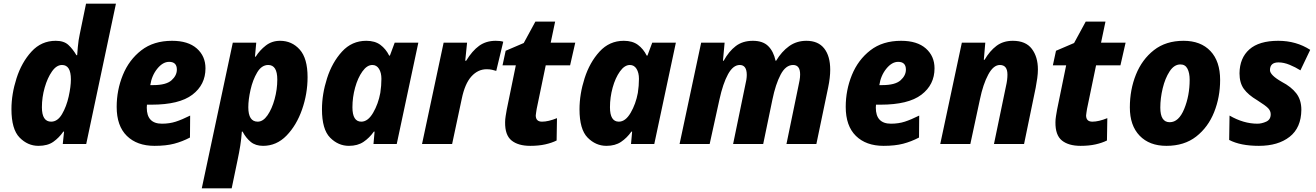

<svg xmlns="http://www.w3.org/2000/svg" viewBox="-20 -780 7131 1040"><path d="M257 -121Q207 -121 207 -199Q207 -253 222 -305.5Q237 -358 261.5 -393Q286 -428 316 -428Q364 -428 364 -350Q364 -311 352 -257Q340 -203 316 -162Q292 -121 257 -121ZM188 10Q238 10 269 -12Q300 -34 323 -67H327L320 0H447L608 -760H446L412 -595Q405 -563 401.5 -525Q398 -487 398 -481H394Q374 -515 350 -537Q326 -559 282 -559Q204 -559 150.5 -500.5Q97 -442 69.5 -356Q42 -270 42 -189Q42 -80 86 -35Q130 10 188 10Z M817 10Q879 10 923 -1.5Q967 -13 1009 -35L1010 -154Q966 -132 932 -121Q898 -110 857 -110Q775 -110 775 -197Q775 -207 776 -213H801Q951 -213 1022 -267Q1093 -321 1093 -410Q1093 -476 1046 -517.5Q999 -559 912 -559Q812 -559 745.5 -507.5Q679 -456 645.5 -374Q612 -292 612 -201Q612 -98 667 -44Q722 10 817 10ZM794 -319Q802 -371 832 -408Q862 -445 896 -445Q938 -445 938 -403Q938 -371 909 -345Q880 -319 810 -319Z M1376 -121Q1325 -121 1325 -199Q1325 -240 1337 -293.5Q1349 -347 1373 -387.5Q1397 -428 1433 -428Q1482 -428 1482 -349Q1482 -296 1467.5 -243Q1453 -190 1429 -155.5Q1405 -121 1376 -121ZM1073 240H1235L1266 91Q1276 44 1281.5 8.5Q1287 -27 1290 -67H1294Q1312 -33 1338 -11.5Q1364 10 1405 10Q1478 10 1532 -45.5Q1586 -101 1616 -186.5Q1646 -272 1646 -362Q1646 -464 1603.5 -511.5Q1561 -559 1497 -559Q1453 -559 1420 -533.5Q1387 -508 1365 -473H1361L1368 -549H1241Z M1937 -121Q1889 -121 1889 -199Q1889 -253 1903.5 -305.5Q1918 -358 1943 -393Q1968 -428 1997 -428Q2020 -428 2033 -407Q2046 -386 2046 -353Q2046 -316 2040 -277Q2029 -217 2001 -169Q1973 -121 1937 -121ZM1870 10Q1917 10 1949 -11.5Q1981 -33 2005 -67H2009L2003 0H2129L2246 -549H2118L2092 -479H2088Q2070 -515 2040.5 -537Q2011 -559 1964 -559Q1886 -559 1832.5 -500.5Q1779 -442 1751.5 -356Q1724 -270 1724 -188Q1724 -79 1768 -34.5Q1812 10 1870 10Z M2266 0H2429L2481 -244Q2498 -327 2533.5 -366Q2569 -405 2616 -405Q2632 -405 2645.5 -402Q2659 -399 2668 -396L2706 -554Q2691 -559 2665 -559Q2613 -559 2575.5 -532Q2538 -505 2505 -451H2500L2510 -549H2383Z M2852 10Q2898 10 2933.5 2Q2969 -6 2995 -19L2997 -140Q2950 -121 2916 -121Q2882 -121 2882 -155Q2882 -161 2884 -170.5Q2886 -180 2887 -190L2936 -426H3068L3096 -549H2963L2987 -663H2880L2817 -547L2719 -505L2702 -426H2774L2725 -187Q2722 -170 2719 -151.5Q2716 -133 2716 -118Q2715 -48 2751 -19Q2787 10 2852 10Z M3332 -121Q3284 -121 3284 -199Q3284 -253 3298.5 -305.5Q3313 -358 3338 -393Q3363 -428 3392 -428Q3415 -428 3428 -407Q3441 -386 3441 -353Q3441 -316 3435 -277Q3424 -217 3396 -169Q3368 -121 3332 -121ZM3265 10Q3312 10 3344 -11.5Q3376 -33 3400 -67H3404L3398 0H3524L3641 -549H3513L3487 -479H3483Q3465 -515 3435.5 -537Q3406 -559 3359 -559Q3281 -559 3227.5 -500.5Q3174 -442 3146.5 -356Q3119 -270 3119 -188Q3119 -79 3163 -34.5Q3207 10 3265 10Z M3661 0H3824L3877 -241Q3896 -328 3923.5 -378Q3951 -428 3987 -428Q4025 -428 4025 -374Q4025 -351 4016 -315L3951 0H4114L4164 -241Q4181 -324 4208.5 -376Q4236 -428 4276 -428Q4314 -428 4314 -377Q4314 -361 4311 -345Q4308 -329 4305 -315L4240 0H4402L4466 -307Q4477 -360 4477 -402Q4477 -476 4444.5 -517.5Q4412 -559 4348 -559Q4295 -559 4254.5 -530Q4214 -501 4184 -451H4181Q4170 -502 4141 -530.5Q4112 -559 4058 -559Q4003 -559 3965.5 -530.5Q3928 -502 3900 -451H3896L3905 -549H3778Z M4766 10Q4828 10 4872 -1.5Q4916 -13 4958 -35L4959 -154Q4915 -132 4881 -121Q4847 -110 4806 -110Q4724 -110 4724 -197Q4724 -207 4725 -213H4750Q4900 -213 4971 -267Q5042 -321 5042 -410Q5042 -476 4995 -517.5Q4948 -559 4861 -559Q4761 -559 4694.5 -507.5Q4628 -456 4594.5 -374Q4561 -292 4561 -201Q4561 -98 4616 -44Q4671 10 4766 10ZM4743 -319Q4751 -371 4781 -408Q4811 -445 4845 -445Q4887 -445 4887 -403Q4887 -371 4858 -345Q4829 -319 4759 -319Z M5073 0H5236L5288 -242Q5305 -324 5333 -376Q5361 -428 5396 -428Q5437 -428 5437 -376Q5437 -347 5429 -313L5364 0H5527L5590 -305Q5595 -331 5598.5 -356.5Q5602 -382 5602 -404Q5602 -472 5569 -515.5Q5536 -559 5466 -559Q5414 -559 5377.5 -531.5Q5341 -504 5313 -456H5309L5317 -549H5190Z M5833 10Q5879 10 5914.5 2Q5950 -6 5976 -19L5978 -140Q5931 -121 5897 -121Q5863 -121 5863 -155Q5863 -161 5865 -170.5Q5867 -180 5868 -190L5917 -426H6049L6077 -549H5944L5968 -663H5861L5798 -547L5700 -505L5683 -426H5755L5706 -187Q5703 -170 5700 -151.5Q5697 -133 5697 -118Q5696 -48 5732 -19Q5768 10 5833 10Z M6298 10Q6395 10 6459.5 -40.5Q6524 -91 6556.5 -172.5Q6589 -254 6589 -347Q6589 -448 6536.5 -503.5Q6484 -559 6391 -559Q6295 -559 6230.5 -508.5Q6166 -458 6133 -376Q6100 -294 6100 -198Q6100 -100 6153 -45Q6206 10 6298 10ZM6316 -118Q6265 -118 6265 -197Q6265 -248 6278 -302Q6291 -356 6315.5 -393.5Q6340 -431 6374 -431Q6400 -431 6412 -408Q6424 -385 6424 -348Q6424 -262 6394.5 -190Q6365 -118 6316 -118Z M6799 10Q6903 10 6965.5 -39Q7028 -88 7029 -185Q7029 -239 7001.5 -274.5Q6974 -310 6924 -336Q6859 -373 6859 -400Q6859 -442 6905 -442Q6934 -442 6965.5 -429Q6997 -416 7024 -399L7077 -510Q7001 -559 6904 -559Q6800 -559 6747.5 -512.5Q6695 -466 6694 -383Q6694 -331 6717.5 -298.5Q6741 -266 6790 -237Q6836 -208 6849.5 -193.5Q6863 -179 6863 -161Q6863 -132 6838.5 -121Q6814 -110 6791 -110Q6716 -110 6640 -154L6638 -22Q6699 10 6799 10Z"/></svg>

Font: Noto Sans Display Extra
Style: Italic
Weight: 800
Italic angle: -12°
Designer: Monotype Design Team
Foundry: Monotype Imaging Inc.
Version: Version 1.900